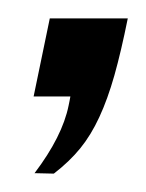

<svg xmlns="http://www.w3.org/2000/svg" viewBox="-20 -105 159 209"><path d="M34.2 -85H119.1Q111.8 -48.8 104.5 -22.9Q97.2 2.9 88.1 22.5Q79.1 42 67.4 56.4Q55.7 70.8 38.6 84L17.6 83.5Q47.9 43.5 54.7 9.8Q55.2 7.3 55.7 4.9Q56.2 2.4 56.6 0H16.6Z"/></svg>

Font: Fibel Nord
Style: Italic
Weight: 400
Designer: Peter Wiegel
Foundry: Peter Wioegel
Version: Version 000.000